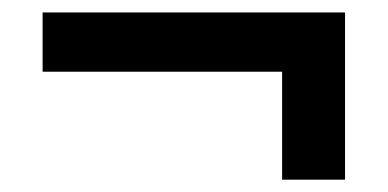

<svg xmlns="http://www.w3.org/2000/svg" viewBox="-20 -461 626 310"><path d="M48.8 -345.2V-440.9H537.1V-170.9H435.5V-345.2Z"/></svg>

Font: CaskaydiaCove NFP
Style: Regular
Weight: 400
Designer: Aaron Bell
Foundry: Saja Typeworks
Version: Version 2111.001; VTT 6.35;Nerd Fonts 3.1.1